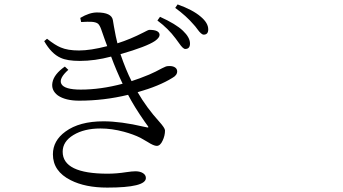

<svg xmlns="http://www.w3.org/2000/svg" viewBox="-20 -808 1540 863"><path d="M461.9 35.2Q363.3 35.2 297.9 2Q217.8 -38.1 217.8 -114.3Q217.8 -175.8 274.4 -216.8Q336.9 -262.7 445.3 -262.7Q522.5 -262.7 627 -238.3Q633.8 -237.3 636.7 -236.3Q653.3 -231.4 642.6 -244.1Q639.6 -249 629.9 -261.7Q583 -329.1 555.7 -381.8Q447.3 -355.5 335.9 -355.5Q274.4 -355.5 240.2 -378.9Q209 -402.3 215.8 -437.5Q222.7 -474.6 271.5 -508.8L287.1 -494.1Q243.2 -455.1 255.9 -430.7Q269.5 -405.3 342.8 -405.3Q432.6 -405.3 531.2 -431.6Q502.9 -490.2 479.5 -553.7Q406.2 -534.2 338.9 -534.2Q282.2 -534.2 252.9 -547.9Q210.9 -566.4 178.7 -623L191.4 -633.8Q228.5 -604.5 252.9 -594.7Q284.2 -581.1 335 -581.1Q386.7 -581.1 461.9 -600.6Q452.1 -626 434.6 -676.8Q428.7 -693.4 420.9 -701.2Q411.1 -709 390.6 -710Q376 -710.9 344.7 -709L340.8 -727.5Q381.8 -752 416 -752Q481.4 -752 487.3 -717.8Q489.3 -709 492.2 -688.5Q501 -638.7 507.8 -613.3Q566.4 -631.8 625 -662.1Q646.5 -673.8 651.4 -673.8Q696.3 -673.8 697.3 -651.4Q697.3 -638.7 676.8 -624Q639.6 -598.6 521.5 -564.5Q545.9 -493.2 571.3 -443.4Q605.5 -454.1 650.4 -472.7Q679.7 -485.4 708 -501Q726.6 -510.7 733.4 -510.7Q752 -512.7 763.7 -506.8Q776.4 -500 776.4 -487.3Q776.4 -469.7 754.9 -458Q695.3 -420.9 598.6 -393.6Q638.7 -324.2 695.3 -261.7Q721.7 -232.4 721.7 -221.7Q721.7 -198.2 710.9 -175.8Q700.2 -152.3 684.6 -152.3Q670.9 -152.3 643.6 -169.9Q624 -181.6 611.3 -188.5Q580.1 -204.1 537.1 -215.8Q482.4 -230.5 431.6 -230.5Q358.4 -230.5 310.1 -201.2Q261.7 -171.9 261.7 -126Q261.7 -27.3 463.9 -27.3Q503.9 -27.3 547.9 -34.2Q574.2 -38.1 588.9 -38.1Q609.4 -38.1 622.6 -29.8Q635.7 -21.5 635.7 -7.8Q635.7 35.2 461.9 35.2ZM812.5 -587.9Q802.7 -587.9 785.2 -613.3Q775.4 -627 769.5 -634.8Q736.3 -679.7 687.5 -715.8L699.2 -732.4Q770.5 -700.2 802.2 -669.9Q834 -639.6 834 -612.3Q834 -587.9 812.5 -587.9ZM895.5 -652.3Q884.8 -652.3 867.2 -676.8Q857.4 -690.4 850.6 -697.3Q817.4 -736.3 767.6 -772.5L778.3 -788.1Q846.7 -763.7 881.8 -733.4Q916 -705.1 916 -675.8Q916 -652.3 895.5 -652.3Z"/></svg>

Font: Bpmf GenRyu Min R
Style: R
Weight: 400
Foundry: But Ko
Version: Version 1.320